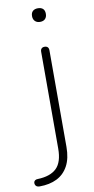

<svg xmlns="http://www.w3.org/2000/svg" viewBox="-156 -725 468 958"><g transform="rotate(-10 78.0 -246.5)"><path d="M-36 192Q-45 192 -50.5 188.5Q-56 185 -58 179Q-60 173 -59 167.5Q-58 162 -53 158Q-48 154 -39 154Q25 152 56.5 121.5Q88 91 88 22V-468Q88 -479 93.5 -484.5Q99 -490 109 -490Q119 -490 124.5 -484.5Q130 -479 130 -468V21Q130 79 109.5 117Q89 155 52 173.5Q15 192 -36 192ZM109 -616Q93 -616 83.5 -625.5Q74 -635 74 -651Q74 -668 83.5 -676.5Q93 -685 109 -685Q126 -685 135 -676.5Q144 -668 144 -651Q144 -635 135 -625.5Q126 -616 109 -616Z"/></g></svg>

Font: Nunito ExtraLight ExtraLight
Style: Regular
Weight: 250
Version: Version 3.602